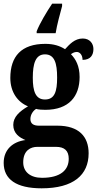

<svg xmlns="http://www.w3.org/2000/svg" viewBox="-20 -786 529 1042"><path d="M179 -616V-606H282C289 -651 306 -712 317 -753V-766H263C234 -723 195 -658 179 -616ZM206 236C379 236 461 163 461 46C461 -45 408 -104 291 -104H191C163 -104 145 -114 145 -140C145 -165 161 -186 176 -195C187 -191 213 -190 226 -190C354 -190 412 -263 412 -368C412 -428 391 -465 365 -492C374 -498 383 -504 397 -504C412 -504 428 -489 428 -461C472 -461 487 -488 487 -520C487 -550 467 -577 429 -577C385 -577 357 -545 333 -519C305 -537 271 -548 226 -548C96 -548 36 -480 36 -363C36 -285 77 -231 132 -209C85 -181 52 -151 52 -108C52 -62 86 -39 118 -26C49 -17 0 26 0 98C0 187 68 236 206 236ZM224 -246C173 -246 158 -291 158 -364C158 -441 173 -491 224 -491C276 -491 290 -443 290 -365C290 -290 277 -246 224 -246ZM208 179C145 179 106 147 106 95C106 29 148 11 182 11H284C330 11 353 32 353 76C353 137 308 179 208 179Z"/></svg>

Font: Noto Serif Condensed
Style: Bold
Weight: 700
Width: 3
Designer: Monotype Design Team
Foundry: Monotype Imaging Inc.
Version: Version 2.015